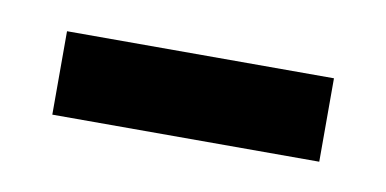

<svg xmlns="http://www.w3.org/2000/svg" viewBox="-28 -358 342 170"><g transform="rotate(10 143.5 -272.5)"><path d="M23 -235H263V-310H23Z"/></g></svg>

Font: Noto Serif Georgian SemiCondensed
Style: Regular
Weight: 400
Width: 4
Designer: Monotype Design Team, Akaki Razmadze
Foundry: Google LLC
Version: Version 2.003